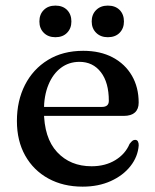

<svg xmlns="http://www.w3.org/2000/svg" viewBox="-20 -665 563 696"><path d="M482.7 -292.9Q482.7 -269.6 469 -257.2Q455.2 -244.9 428.7 -244.9H108.8V-277.4H349.4Q374.5 -277.4 374.5 -299.5Q374.5 -366.1 345.6 -403.4Q316.7 -440.8 268.1 -440.8Q229.9 -440.8 200.9 -419.1Q171.9 -397.4 155.6 -357.8Q139.2 -318.1 139.2 -264.5Q139.2 -165.1 187 -113.7Q234.7 -62.3 312 -62.3Q361.5 -62.3 398 -84.5Q434.4 -106.7 449.6 -143.2Q456 -151.7 460.4 -154.9Q464.7 -158 469.9 -158Q476.9 -158 480 -152.1Q483.1 -146.1 482.8 -137.9Q479.8 -97 453 -62.9Q426.2 -28.8 381.5 -8.6Q336.7 11.6 279.6 11.6Q209.1 11.6 155.3 -17.9Q101.5 -47.4 71.4 -100.9Q41.3 -154.4 41.3 -226.3Q41.3 -299.7 70.5 -357.1Q99.7 -414.4 153.7 -447.6Q207.7 -480.8 281.9 -480.8Q343.5 -480.8 388.6 -456.9Q433.7 -432.9 458.2 -390.6Q482.7 -348.3 482.7 -292.9ZM180.9 -530.1Q154.6 -530.1 138.7 -546.1Q122.8 -562 122.8 -587.1Q122.8 -612.9 138.7 -628.8Q154.6 -644.7 180.9 -644.7Q207.5 -644.7 223.2 -628.8Q238.8 -612.9 238.8 -587.1Q238.8 -562.2 223.2 -546.2Q207.5 -530.1 180.9 -530.1ZM370.9 -530.1Q344.7 -530.1 328.6 -546.1Q312.4 -562 312.4 -587.2Q312.4 -612.7 328.6 -628.7Q344.7 -644.7 370.9 -644.7Q398 -644.7 413.7 -628.8Q429.3 -612.9 429.3 -587.1Q429.3 -562.2 413.7 -546.2Q398 -530.1 370.9 -530.1Z"/></svg>

Font: Fraunces
Style: Regular
Weight: 900
Version: Version 1.000;[b76b70a41]